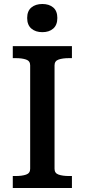

<svg xmlns="http://www.w3.org/2000/svg" viewBox="-20 -941 424 961"><path d="M131 -96V-614Q131 -636 110.5 -643Q90 -650 59 -650H44V-710H340V-650H325Q294 -650 273.5 -643Q253 -636 253 -614V-96Q253 -74 273.5 -67Q294 -60 325 -60H340V0H44V-60H59Q90 -60 110.5 -67Q131 -74 131 -96ZM192 -780Q158 -780 137 -798Q116 -816 116 -851Q116 -886 137 -903.5Q158 -921 192 -921Q226 -921 246.5 -903.5Q267 -886 267 -851Q267 -816 246.5 -798Q226 -780 192 -780Z"/></svg>

Font: Roboto Serif SemiCondensed Medium
Style: Regular
Weight: 500
Width: 4
Designer: Greg Gazdowicz
Foundry: Commercial Type
Version: Version 1.007